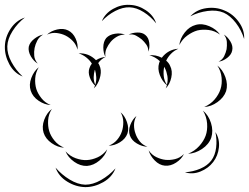

<svg xmlns="http://www.w3.org/2000/svg" viewBox="-90 -647 1022 788"><path d="M328 -560Q341 -592 374 -610.5Q407 -629 442 -627Q477 -626 508.5 -605Q540 -584 551 -551Q529 -579 499.5 -597.5Q470 -616 442 -617Q414 -618 383 -602Q352 -586 328 -560ZM691 -580Q717 -608 757 -613.5Q797 -619 831 -604Q866 -590 890 -557Q914 -524 912 -487Q901 -523 878 -553Q855 -583 828 -595Q800 -607 762 -602Q724 -597 691 -580ZM3 -333Q-32 -347 -51.5 -383Q-71 -419 -70 -457Q-69 -495 -46.5 -529Q-24 -563 12 -575Q-18 -552 -38.5 -519.5Q-59 -487 -60 -457Q-61 -426 -43 -392.5Q-25 -359 3 -333ZM646 -462Q649 -489 668 -513.5Q687 -538 714 -545Q740 -552 769 -539.5Q798 -527 813 -505Q791 -521 766 -524Q741 -527 720 -522Q699 -516 678.5 -501Q658 -486 646 -462ZM103 -505Q119 -520 144.5 -526Q170 -532 190 -522Q210 -512 220.5 -488.5Q231 -465 228 -443Q223 -464 209 -478.5Q195 -493 179 -501Q163 -509 143 -511.5Q123 -514 103 -505ZM438 -505Q453 -513 474 -513.5Q495 -514 507 -503Q520 -492 522.5 -471.5Q525 -451 519 -435Q519 -452 510.5 -464Q502 -476 492 -485Q481 -494 468 -501Q455 -508 438 -505ZM343 -413Q334 -429 334 -452.5Q334 -476 346 -491Q359 -505 382 -508.5Q405 -512 423 -505Q404 -505 389 -496Q374 -487 364 -475Q354 -463 347 -447.5Q340 -432 343 -413ZM829 -505Q844 -496 855.5 -477Q867 -458 863 -440Q860 -423 842.5 -409.5Q825 -396 807 -394Q823 -402 830 -416.5Q837 -431 840 -445Q842 -459 841 -475Q840 -491 829 -505ZM65 -386Q48 -396 36.5 -416Q25 -436 28 -455Q32 -473 50.5 -487.5Q69 -502 87 -505Q71 -496 63 -480.5Q55 -465 52 -450Q49 -435 50.5 -418Q52 -401 65 -386ZM523 -420Q549 -423 574 -410Q600 -444 642 -447Q624 -439 611.5 -426Q599 -413 592 -398Q603 -389 608 -377Q619 -356 613 -328.5Q607 -301 590 -284Q593 -291 595 -297Q576 -313 566 -339Q556 -365 563 -388Q564 -392 566 -396Q547 -414 523 -420ZM305 -292 303 -293Q299 -288 295 -284Q298 -290 300 -296Q286 -309 278.5 -329.5Q271 -350 277 -367Q280 -377 287 -386Q279 -399 265 -410.5Q251 -422 233 -428Q274 -430 304 -400Q323 -412 343 -413Q325 -405 313 -388Q316 -384 318 -379Q327 -360 322 -336Q317 -312 304 -294Q304 -293 305 -292ZM802 -378Q824 -361 835 -330.5Q846 -300 838 -273Q829 -247 802.5 -228Q776 -209 748 -208Q774 -219 791 -239Q808 -259 815 -281Q822 -302 819.5 -328.5Q817 -355 802 -378ZM587 -367Q585 -370 584 -373Q580 -355 582 -335Q584 -315 595 -299Q600 -317 597 -335Q594 -353 587 -367ZM118 -216Q93 -217 68.5 -233.5Q44 -250 36 -275Q28 -299 38.5 -327Q49 -355 69 -371Q56 -349 54.5 -325.5Q53 -302 59 -282Q65 -263 80 -244Q95 -225 118 -216ZM299 -360Q295 -346 294.5 -330.5Q294 -315 301 -299Q306 -315 305 -331Q304 -347 300 -360ZM173 -41Q147 -42 122 -59.5Q97 -77 89 -102Q81 -127 91.5 -155.5Q102 -184 123 -200Q109 -178 107.5 -153.5Q106 -129 112 -109Q118 -89 133.5 -70Q149 -51 173 -41ZM743 -193Q766 -174 776 -142Q786 -110 777 -82Q767 -54 739 -35.5Q711 -17 682 -16Q709 -27 727.5 -47.5Q746 -68 754 -90Q762 -112 760 -140Q758 -168 743 -193ZM405 -186Q422 -172 431 -146Q440 -120 433 -99Q425 -77 402 -63Q379 -49 356 -49Q377 -57 390.5 -73Q404 -89 410 -107Q416 -124 416 -145.5Q416 -167 405 -186ZM515 -45Q494 -45 472 -58Q450 -71 443 -91Q436 -111 445 -134.5Q454 -158 470 -171Q460 -153 460 -134Q460 -115 466 -99Q471 -83 483 -67.5Q495 -52 515 -45ZM794 -105Q812 -77 808.5 -42.5Q805 -8 785 18Q765 44 732.5 57Q700 70 669 60Q702 58 731.5 45.5Q761 33 777 12Q793 -9 797 -41Q801 -73 794 -105ZM350 -34Q342 -8 318 12Q294 32 267 34Q240 35 214.5 17Q189 -1 179 -26Q197 -6 221 2.5Q245 11 266 10Q288 9 311 -1.5Q334 -12 350 -34ZM665 -15Q655 6 632.5 20.5Q610 35 587 33Q564 31 545 11.5Q526 -8 520 -30Q533 -11 552 -2Q571 7 589 9Q608 11 628.5 6Q649 1 665 -15ZM384 44Q370 80 334 100.5Q298 121 260 121Q221 120 186 98.5Q151 77 138 41Q163 70 196 90Q229 110 260 111Q291 111 324.5 92Q358 73 384 44Z"/></svg>

Font: Rubik Puddles
Style: Regular
Weight: 400
Designer: Hubert and Fischer, NaN
Foundry: Hubert and Fischer, NaN
Version: Version 2.200